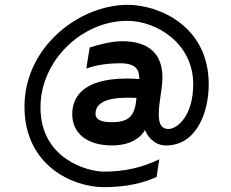

<svg xmlns="http://www.w3.org/2000/svg" viewBox="-20 -622 953 792"><path d="M507 -602C307 -602 81 -429 81 -182C81 62 281 150 409 150C497 150 570 134 626 108L637 35C568 69 493 86 408 86C348 86 147 38 147 -179C147 -374 320 -536 504 -536C629 -536 777 -441 777 -275C777 -145 712 -90 675 -90C636 -90 635 -131 635 -150C635 -205 650 -253 650 -302C650 -401 593 -452 484 -452C440 -452 388 -438 350 -426L336 -339C382 -356 432 -361 475 -361C542 -361 554 -334 555 -296C538 -297 521 -298 504 -298C310 -298 278 -211 278 -151C278 -71 341 -22 442 -22C512 -22 559 -50 578 -86C587 -62 615 -22 665 -22C788 -22 841 -154 841 -275C841 -513 637 -602 507 -602ZM442 -118C409 -118 374 -123 374 -153C374 -196 418 -219 504 -219C517 -219 530 -219 543 -218C537 -148 516 -118 442 -118Z"/></svg>

Font: Maven Pro
Style: Black
Weight: 900
Designer: Joe Prince
Foundry: Joe Prince
Version: Version 1.003